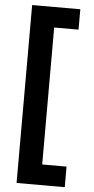

<svg xmlns="http://www.w3.org/2000/svg" viewBox="-64 -848 521 1060"><g transform="rotate(5 196.5 -318.0)"><path d="M70 175V-811H337V-698H202V61H337V175Z"/></g></svg>

Font: DM Sans 12pt ExtraBold
Style: Regular
Weight: 800
Version: Version 4.004;gftools[0.9.30]